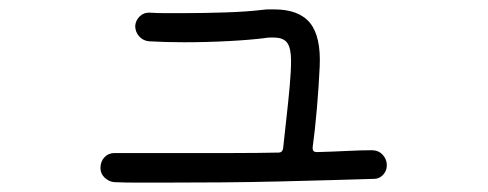

<svg xmlns="http://www.w3.org/2000/svg" viewBox="-20 -489 1040 409"><path d="M223 -101Q212 -102 203 -110.5Q194 -119 194 -131Q194 -145 202.5 -154Q211 -163 224 -163H381Q428 -163 477.5 -163Q527 -163 574 -164Q581 -164 583 -172Q586 -201 590 -236Q594 -271 597 -304Q600 -337 600 -360Q600 -386 592 -397.5Q584 -409 563 -409Q559 -409 554.5 -409Q550 -409 545 -408Q514 -404 467.5 -401.5Q421 -399 372 -399Q353 -399 334.5 -399.5Q316 -400 298 -401Q285 -402 276.5 -411.5Q268 -421 268 -434Q269 -446 278 -454.5Q287 -463 300 -462Q315 -461 332 -461Q349 -461 368 -461Q412 -461 459 -462.5Q506 -464 539 -468Q546 -469 552 -469Q558 -469 564 -469Q617 -469 640.5 -440Q664 -411 661 -347Q659 -304 655 -257.5Q651 -211 646 -175V-173Q646 -165 655 -165Q690 -166 720 -167.5Q750 -169 772 -169Q786 -169 795 -159.5Q804 -150 804 -137Q804 -125 796 -116.5Q788 -108 777 -108Q744 -107 691.5 -105.5Q639 -104 577 -102.5Q515 -101 450.5 -100.5Q386 -100 329 -100Q298 -100 271.5 -100Q245 -100 223 -101Z"/></svg>

Font: Kiwi Maru Light
Style: Regular
Weight: 300
Designer: Hiroki-Chan
Version: Version 1.100